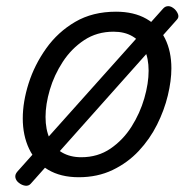

<svg xmlns="http://www.w3.org/2000/svg" viewBox="-20 -557 629 624"><path d="M236 19Q177 19 136 -5.5Q95 -30 74.5 -73.5Q54 -117 54 -172Q54 -226 73 -286Q92 -346 130 -399.5Q168 -453 224.5 -486Q281 -519 357 -519Q415 -519 455.5 -496Q496 -473 516.5 -431.5Q537 -390 537 -335Q537 -295 525.5 -247Q514 -199 490.5 -152Q467 -105 431 -66.5Q395 -28 346 -4.5Q297 19 236 19ZM244 -46Q298 -46 339 -74Q380 -102 407.5 -145.5Q435 -189 449 -237.5Q463 -286 463 -327Q463 -368 449.5 -396Q436 -424 410.5 -439Q385 -454 349 -454Q295 -454 253.5 -426.5Q212 -399 184 -356Q156 -313 142 -265.5Q128 -218 128 -177Q128 -136 141.5 -106.5Q155 -77 181.5 -61.5Q208 -46 244 -46ZM80 40Q73 48 62 46.5Q51 45 41 37Q32 30 30 20Q28 10 37 0L510 -529Q517 -537 527 -537Q537 -537 548 -527Q556 -519 559 -509.5Q562 -500 554 -492Z"/></svg>

Font: Playwrite CU Light
Style: Regular
Weight: 300
Designer: Veronika Burian, José Scaglione
Foundry: TypeTogether
Version: Version 1.002